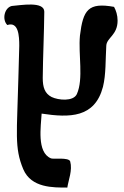

<svg xmlns="http://www.w3.org/2000/svg" viewBox="-26 -516 559 867"><path d="M174 -463C174 -512 66 -492 27 -489C-6 -481 -18 -428 7 -403C58 -420 61 -353 61 -309L57 -164C51 85 38 150 79 248C115 333 214 331 278 331C283 297 302 253 291 213C285 193 211 204 204 199C139 172 159 54 162 -3C288 16 402 17 439 -124C453 -181 450 -245 454 -310C456 -346 505 -357 505 -423C505 -447 498 -469 489 -485C373 -506 349 -472 335 -355C327 -270 352 -160 321 -91C305 -57 238 -63 207 -78C176 -94 167 -122 167 -164C168 -264 173 -363 174 -463Z"/></svg>

Font: Philokalia
Style: Regular
Weight: 400
Version: Version 001.010